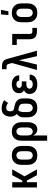

<svg xmlns="http://www.w3.org/2000/svg" viewBox="1494 -2291 1012 4040"><g transform="rotate(-90 2000.0 -271.0)"><path d="M75 0V-520H186V-308H220L334 -520H457L309 -260L457 0H334L220 -212H186V0Z M750 8Q723 8 695.5 3Q668 -2 644 -15Q620 -28 601.5 -48.5Q583 -69 571.5 -93.5Q560 -118 555.5 -145.5Q551 -173 551 -200V-320Q551 -347 555.5 -374.5Q560 -402 571.5 -426.5Q583 -451 601.5 -471.5Q620 -492 644 -505Q668 -518 695.5 -523Q723 -528 750 -528Q777 -528 804.5 -523Q832 -518 856 -505Q880 -492 898.5 -471.5Q917 -451 928.5 -426.5Q940 -402 944.5 -374.5Q949 -347 949 -320V-200Q949 -173 944.5 -145.5Q940 -118 928.5 -93.5Q917 -69 898.5 -48.5Q880 -28 856 -15Q832 -2 804.5 3Q777 8 750 8ZM750 -88Q770 -88 788.5 -97Q807 -106 818.5 -123Q830 -140 834 -160Q838 -180 838 -200V-320Q838 -340 834 -360Q830 -380 818.5 -397Q807 -414 788.5 -423Q770 -432 750 -432Q730 -432 711.5 -423Q693 -414 681.5 -397Q670 -380 666 -360Q662 -340 662 -320V-200Q662 -180 666 -160Q670 -140 681.5 -123Q693 -106 711.5 -97Q730 -88 750 -88Z M1059 215V-320Q1059 -347 1063 -373.5Q1067 -400 1078 -424.5Q1089 -449 1106.5 -470Q1124 -491 1147.5 -504Q1171 -517 1197.5 -522.5Q1224 -528 1251 -528Q1278 -528 1305 -523Q1332 -518 1356 -504.5Q1380 -491 1398.5 -471Q1417 -451 1428.5 -426Q1440 -401 1444.5 -374Q1449 -347 1449 -320V-200Q1449 -176 1446.5 -151.5Q1444 -127 1437 -104Q1430 -81 1417.5 -59.5Q1405 -38 1386.5 -22.5Q1368 -7 1344.5 0.5Q1321 8 1297 8Q1276 8 1256 2.5Q1236 -3 1219 -15.5Q1202 -28 1190 -45Q1178 -62 1170 -82V215ZM1251 -88Q1271 -88 1289.5 -97.5Q1308 -107 1319 -123.5Q1330 -140 1334 -160Q1338 -180 1338 -200V-320Q1338 -340 1334 -360Q1330 -380 1319 -396.5Q1308 -413 1289.5 -422.5Q1271 -432 1251 -432Q1238 -432 1225.5 -428Q1213 -424 1203 -415.5Q1193 -407 1187 -395.5Q1181 -384 1177 -371.5Q1173 -359 1171.5 -346Q1170 -333 1170 -320V-200Q1170 -187 1171.5 -174Q1173 -161 1176.5 -148.5Q1180 -136 1186.5 -124.5Q1193 -113 1203 -104.5Q1213 -96 1225.5 -92Q1238 -88 1251 -88Z M1750 8Q1723 8 1695.5 3Q1668 -2 1644 -15Q1620 -28 1601.5 -48.5Q1583 -69 1571.5 -93.5Q1560 -118 1555.5 -145.5Q1551 -173 1551 -200V-279Q1551 -300 1554.5 -321Q1558 -342 1567.5 -361Q1577 -380 1591 -396Q1605 -412 1623 -424Q1608 -435 1597 -451Q1586 -467 1579 -485Q1572 -503 1569 -522Q1566 -541 1566 -560Q1566 -584 1570.5 -607.5Q1575 -631 1585 -652.5Q1595 -674 1611 -692Q1627 -710 1648 -721.5Q1669 -733 1692.5 -738Q1716 -743 1739 -743Q1785 -743 1829 -728.5Q1873 -714 1912 -692L1856 -609Q1844 -616 1831 -622.5Q1818 -629 1805 -634.5Q1792 -640 1778 -643.5Q1764 -647 1749 -647Q1733 -647 1718 -641Q1703 -635 1693.5 -622Q1684 -609 1681 -593Q1678 -577 1678 -561Q1678 -546 1681.5 -530Q1685 -514 1695.5 -502.5Q1706 -491 1721.5 -486Q1737 -481 1752.5 -478.5Q1768 -476 1783.5 -472.5Q1799 -469 1814.5 -465Q1830 -461 1844.5 -455Q1859 -449 1872.5 -441Q1886 -433 1898 -422.5Q1910 -412 1919 -399Q1928 -386 1934.5 -371.5Q1941 -357 1944.5 -341.5Q1948 -326 1948.5 -310.5Q1949 -295 1949 -279V-200Q1949 -173 1944.5 -145.5Q1940 -118 1928.5 -93.5Q1917 -69 1898.5 -48.5Q1880 -28 1856 -15Q1832 -2 1804.5 3Q1777 8 1750 8ZM1750 -88Q1770 -88 1788.5 -97Q1807 -106 1818.5 -123Q1830 -140 1834 -160Q1838 -180 1838 -200V-279Q1838 -296 1835 -313Q1832 -330 1822.5 -344Q1813 -358 1798.5 -366.5Q1784 -375 1767.5 -379Q1751 -383 1734.5 -386Q1718 -389 1701 -392Q1689 -382 1681.5 -368.5Q1674 -355 1669.5 -340Q1665 -325 1663.5 -309.5Q1662 -294 1662 -279V-200Q1662 -180 1666 -160Q1670 -140 1681.5 -123Q1693 -106 1711.5 -97Q1730 -88 1750 -88Z M2248 8Q2223 8 2198.5 5Q2174 2 2150.5 -6Q2127 -14 2106.5 -28.5Q2086 -43 2071.5 -62.5Q2057 -82 2050 -106Q2043 -130 2043 -155Q2043 -174 2047.5 -192.5Q2052 -211 2063 -226.5Q2074 -242 2089 -253Q2104 -264 2121 -272Q2107 -279 2094.5 -289.5Q2082 -300 2074 -314Q2066 -328 2062.5 -343.5Q2059 -359 2059 -375Q2059 -398 2065 -420.5Q2071 -443 2084.5 -461.5Q2098 -480 2117 -493.5Q2136 -507 2157.5 -514.5Q2179 -522 2201.5 -525Q2224 -528 2247 -528Q2270 -528 2293 -525Q2316 -522 2337 -514Q2358 -506 2376.5 -492.5Q2395 -479 2408.5 -460Q2422 -441 2428.5 -419Q2435 -397 2435 -374V-373H2324Q2324 -387 2317 -399Q2310 -411 2299 -419Q2288 -427 2274.5 -429.5Q2261 -432 2247 -432Q2234 -432 2220.5 -429.5Q2207 -427 2195.5 -419.5Q2184 -412 2177 -400Q2170 -388 2170 -374Q2170 -360 2177.5 -348Q2185 -336 2197 -329.5Q2209 -323 2222.5 -320.5Q2236 -318 2250 -318H2307V-222H2250Q2239 -222 2228 -221Q2217 -220 2206.5 -217.5Q2196 -215 2186.5 -209.5Q2177 -204 2169 -196Q2161 -188 2157.5 -177.5Q2154 -167 2154 -156Q2154 -140 2162.5 -125.5Q2171 -111 2185 -102.5Q2199 -94 2215 -91Q2231 -88 2248 -88Q2263 -88 2279 -91Q2295 -94 2308.5 -102Q2322 -110 2330.5 -123.5Q2339 -137 2340 -153H2451Q2451 -129 2443.5 -105.5Q2436 -82 2421.5 -62.5Q2407 -43 2386.5 -29Q2366 -15 2343 -6.5Q2320 2 2296 5Q2272 8 2248 8Z M2547 0 2625 -277 2694 -523 2676 -590Q2673 -600 2669.5 -609.5Q2666 -619 2659 -626.5Q2652 -634 2641.5 -636.5Q2631 -639 2621 -639H2564V-735H2621Q2640 -735 2658.5 -733.5Q2677 -732 2695 -726.5Q2713 -721 2728.5 -710Q2744 -699 2754.5 -683.5Q2765 -668 2771.5 -650.5Q2778 -633 2783 -615L2953 0H2838L2752 -379L2662 0Z M3349 0Q3328 0 3307.5 -3.5Q3287 -7 3268.5 -16Q3250 -25 3235 -40Q3220 -55 3210.5 -74Q3201 -93 3197.5 -113.5Q3194 -134 3194 -155V-424H3075V-520H3306V-155Q3306 -144 3307.5 -134Q3309 -124 3314.5 -115Q3320 -106 3329.5 -101Q3339 -96 3349 -96H3434V0Z M3704 -600 3716 -757H3812L3783 -600ZM3750 8Q3723 8 3695.5 3Q3668 -2 3644 -15Q3620 -28 3601.5 -48.5Q3583 -69 3571.5 -93.5Q3560 -118 3555.5 -145.5Q3551 -173 3551 -200V-320Q3551 -347 3555.5 -374.5Q3560 -402 3571.5 -426.5Q3583 -451 3601.5 -471.5Q3620 -492 3644 -505Q3668 -518 3695.5 -523Q3723 -528 3750 -528Q3777 -528 3804.5 -523Q3832 -518 3856 -505Q3880 -492 3898.5 -471.5Q3917 -451 3928.5 -426.5Q3940 -402 3944.5 -374.5Q3949 -347 3949 -320V-200Q3949 -173 3944.5 -145.5Q3940 -118 3928.5 -93.5Q3917 -69 3898.5 -48.5Q3880 -28 3856 -15Q3832 -2 3804.5 3Q3777 8 3750 8ZM3750 -88Q3770 -88 3788.5 -97Q3807 -106 3818.5 -123Q3830 -140 3834 -160Q3838 -180 3838 -200V-320Q3838 -340 3834 -360Q3830 -380 3818.5 -397Q3807 -414 3788.5 -423Q3770 -432 3750 -432Q3730 -432 3711.5 -423Q3693 -414 3681.5 -397Q3670 -380 3666 -360Q3662 -340 3662 -320V-200Q3662 -180 3666 -160Q3670 -140 3681.5 -123Q3693 -106 3711.5 -97Q3730 -88 3750 -88Z"/></g></svg>

Font: Iosevka SS18
Style: Bold
Weight: 700
Monospace: yes
Designer: Belleve Invis
Foundry: Belleve Invis
Version: Version 25.1.1; ttfautohint (v1.8.4)